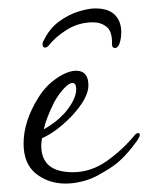

<svg xmlns="http://www.w3.org/2000/svg" viewBox="-20 -428 352 456"><path d="M136 8Q95 8 65.5 -15.5Q36 -39 36 -87Q36 -140 71 -196Q89 -225 115 -242.5Q141 -260 161 -260Q190 -260 190 -225Q190 -195 150 -152Q113 -114 80 -100Q79 -96 78.5 -91.5Q78 -87 78 -82Q78 -19 153 -19Q196 -19 233.5 -45.5Q271 -72 299 -106Q304 -112 308 -112Q312 -112 312 -108Q312 -104 308 -97.5Q304 -91 302 -89Q286 -67 268.5 -50Q251 -33 222 -17Q201 -4 178.5 2Q156 8 136 8ZM84 -121Q97 -128 109.5 -137.5Q122 -147 134 -160Q161 -192 161 -216Q161 -231 152 -231Q144 -231 131.5 -217.5Q119 -204 108 -184Q89 -145 84 -121ZM206 -408Q238 -408 253 -392.5Q268 -377 268 -352Q268 -337 264 -325Q260 -314 253 -314Q246 -314 246 -323Q247 -353 233.5 -364Q220 -375 201 -375Q167 -375 139 -357.5Q111 -340 96 -320Q91 -315 87 -315Q81 -315 81 -323Q81 -328 84 -332Q98 -361 121 -377.5Q144 -394 167.5 -401Q191 -408 206 -408Z"/></svg>

Font: Lavishly Yours
Style: Regular
Weight: 400
Designer: Robert E. Leuschke
Foundry: Robert E. Leuschke
Version: Version 1.010; ttfautohint (v1.8.3)